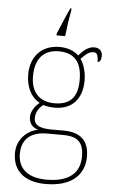

<svg xmlns="http://www.w3.org/2000/svg" viewBox="-65 -808 639 1090"><g transform="rotate(5 255.0 -263.0)"><path d="M226 -616V-606H275C280 -650 287 -703 297 -753V-766H291C272 -727 244 -658 226 -616ZM237 240C384 240 458 170 458 65C458 -27 408 -71 313 -71H244C190 -71 144 -82 144 -126C144 -164 163 -188 186 -206C196 -200 234 -196 250 -196C354 -196 407 -264 407 -364C407 -417 391 -460 373 -485C398 -510 415 -529 445 -529C463 -529 471 -514 471 -476C485 -476 492 -490 492 -513C492 -537 478 -557 445 -557C406 -557 376 -523 358 -503C334 -526 298 -542 250 -542C144 -542 85 -470 85 -372C85 -311 106 -247 164 -216C148 -204 116 -170 116 -132C116 -93 138 -72 168 -63C111 -53 49 -2 49 80C49 179 115 240 237 240ZM247 -221C169 -221 113 -265 113 -364C113 -472 169 -517 247 -517C331 -517 379 -472 379 -365C379 -258 329 -221 247 -221ZM241 215C118 215 77 152 77 82C77 -11 140 -46 220 -46H311C388 -46 430 -21 430 66C430 162 367 215 241 215Z"/></g></svg>

Font: Noto Serif Georgian Thin
Style: Regular
Weight: 100
Designer: Monotype Design Team, Akaki Razmadze
Foundry: Google LLC
Version: Version 2.003